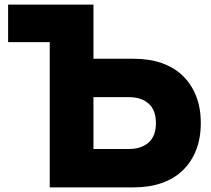

<svg xmlns="http://www.w3.org/2000/svg" viewBox="-20 -760 913 830"><path d="M384 -506H558Q625 -506 678.5 -487.5Q732 -469 769.5 -433Q807 -397 827.5 -345.5Q848 -294 848 -228Q848 -162 827.5 -110.5Q807 -59 769.5 -23Q732 13 678.5 31.5Q625 50 558 50H195V-578H15V-740H384ZM538 -116Q591 -116 622.5 -144Q654 -172 654 -228Q654 -284 622.5 -312Q591 -340 538 -340H384V-116Z"/></svg>

Font: OA Gothic ExtraBold
Style: Regular
Weight: 800
Designer: Choi Chi-young, Lee Jaesang, Lee Juhyun, Han Dohee
Foundry: DDUNGSANG CORP.
Version: Version 1.000;Build 20210203